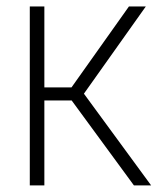

<svg xmlns="http://www.w3.org/2000/svg" viewBox="-20 -560 476 580"><path d="M384.5 0 196.5 -256.5H114V0H70V-540.5H114V-296H196L369.5 -540.5H420.5L233.5 -277L436.5 0Z"/></svg>

Font: Encode Sans Condensed ExLight
Style: Regular
Weight: 275
Width: 3
Designer: Multiple Designers
Foundry: Impallari Type
Version: Version 2.000